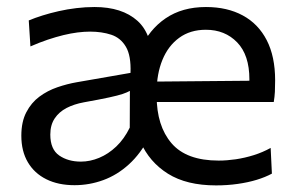

<svg xmlns="http://www.w3.org/2000/svg" viewBox="-20 -528 855 558"><path d="M607.8 10.8Q522.4 10.8 468.2 -23.1Q414 -57 388.1 -116.1Q362.3 -175.1 362.3 -251Q362.3 -326 387.7 -384Q413.2 -442 461.4 -474.8Q509.7 -507.6 578.4 -507.6Q640.5 -507.6 685.6 -483.1Q730.7 -458.7 755.2 -411.2Q779.6 -363.8 779.6 -294.6Q779.6 -276.1 778.9 -261.3Q778.1 -246.4 775.6 -231.6L703.2 -268.2Q704.2 -275.8 704.5 -283.1Q704.8 -290.5 704.8 -297.4Q704.8 -368.1 669.3 -404.8Q633.8 -441.5 578.3 -441.5Q532.8 -441.5 500.9 -418.2Q468.9 -395 452.1 -354.1Q435.3 -313.2 435.3 -260.6V-249Q435.3 -162.2 478.5 -111.7Q521.7 -61.3 615.6 -61.3Q639.1 -61.3 665.3 -65.1Q691.4 -69 717.4 -77.1Q743.3 -85.2 766.6 -98.1L770.2 -23.4Q751.2 -13.1 726 -5.4Q700.7 2.3 670.8 6.5Q640.9 10.8 607.8 10.8ZM215.1 -58.3Q241.7 -58.3 268.2 -69.3Q294.8 -80.3 317.9 -102.2Q341 -124.2 357.1 -157.1L357.5 -263.9Q349.5 -259.4 336.3 -254.9Q323.2 -250.5 297 -244.8Q270.9 -239.1 224 -230.7Q195.5 -225.5 173.5 -214.2Q151.6 -202.8 138.9 -183.8Q126.2 -164.7 126.2 -137Q126.2 -94 152.1 -76.1Q177.9 -58.3 215.1 -58.3ZM196.6 10.2Q149.2 10.2 114.6 -7.1Q79.9 -24.3 61 -56.4Q42 -88.6 42 -133.6Q42 -174.1 56.5 -201.8Q70.9 -229.6 94.5 -247.1Q118.1 -264.6 146.7 -274.4Q175.2 -284.2 203.6 -289.1L359.3 -316.2Q361.2 -366.4 345.8 -392.2Q330.5 -418.1 303.2 -427.1Q275.8 -436.1 242 -436.1Q225 -436.1 205.5 -433.7Q185.9 -431.2 164.4 -426Q142.8 -420.7 118.8 -412.7Q94.8 -404.6 68.4 -393.1L63.6 -468.6Q81.3 -476 103.5 -483Q125.7 -490 150.7 -495.6Q175.6 -501.3 202 -504.4Q228.4 -507.6 254.6 -507.6Q334.8 -507.6 379.5 -467.5Q424.1 -427.5 424.1 -337.2L408.4 -251.8L413.4 -129.2Q388.7 -81.2 354.6 -50.3Q320.5 -19.3 280.2 -4.6Q239.8 10.2 196.6 10.2ZM386.2 -231.6V-290.5L724.9 -293.5L775.6 -276.4V-231.6Z"/></svg>

Font: Commissioner Thin
Style: Regular
Weight: 100
Designer: Kostas Bartsokas
Foundry: Kostas Bartsokas
Version: Version 1.001;gftools[0.9.23]